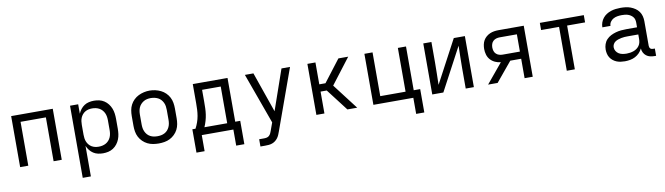

<svg xmlns="http://www.w3.org/2000/svg" viewBox="-38 -1122 6676 1927"><g transform="rotate(-10 3300.0 -158.0)"><path d="M88 0V-520H512V0H429V-447H171V0Z M688 215V-520H771V-424Q781 -448 797 -468.5Q813 -489 834.5 -503Q856 -517 881.5 -522.5Q907 -528 932 -528Q960 -528 986.5 -522Q1013 -516 1036 -501Q1059 -486 1076 -464Q1093 -442 1103 -416.5Q1113 -391 1116.5 -364Q1120 -337 1120 -310V-210Q1120 -183 1116.5 -156Q1113 -129 1103 -103.5Q1093 -78 1076 -56Q1059 -34 1036 -19Q1013 -4 986.5 2Q960 8 932 8Q907 8 881.5 2.5Q856 -3 834.5 -17Q813 -31 797 -51.5Q781 -72 771 -96V215ZM901 -65Q920 -65 938.5 -69Q957 -73 973.5 -82Q990 -91 1003 -105.5Q1016 -120 1023.5 -137Q1031 -154 1034 -172.5Q1037 -191 1037 -210V-310Q1037 -329 1034 -347.5Q1031 -366 1023.5 -383Q1016 -400 1003 -414.5Q990 -429 973.5 -438Q957 -447 938.5 -451Q920 -455 901 -455Q882 -455 864 -451Q846 -447 830 -437.5Q814 -428 802 -413.5Q790 -399 783 -382Q776 -365 773.5 -346.5Q771 -328 771 -310V-210Q771 -192 773.5 -173.5Q776 -155 783 -138Q790 -121 802 -106.5Q814 -92 830 -82.5Q846 -73 864 -69Q882 -65 901 -65Z M1500 8Q1471 8 1441.5 3Q1412 -2 1386 -15Q1360 -28 1338.5 -49Q1317 -70 1303.5 -96Q1290 -122 1285 -151.5Q1280 -181 1280 -210V-310Q1280 -339 1285 -368.5Q1290 -398 1303.5 -424Q1317 -450 1338.5 -471Q1360 -492 1386.5 -505Q1413 -518 1442 -524.5Q1471 -531 1500 -531Q1529 -531 1558 -524.5Q1587 -518 1613.5 -505Q1640 -492 1661.5 -471Q1683 -450 1696.5 -424Q1710 -398 1715 -368.5Q1720 -339 1720 -310V-210Q1720 -181 1715 -151.5Q1710 -122 1696.5 -96Q1683 -70 1661.5 -49Q1640 -28 1614 -15Q1588 -2 1558.5 3Q1529 8 1500 8ZM1500 -66Q1519 -66 1537.5 -69.5Q1556 -73 1573 -82Q1590 -91 1602.5 -105Q1615 -119 1623 -136.5Q1631 -154 1634 -172.5Q1637 -191 1637 -210V-310Q1637 -329 1634 -348Q1631 -367 1623 -384Q1615 -401 1602 -415.5Q1589 -430 1572 -438.5Q1555 -447 1536 -451Q1517 -455 1498 -455Q1479 -455 1460.5 -451Q1442 -447 1426 -437.5Q1410 -428 1397 -414Q1384 -400 1376.5 -383Q1369 -366 1366 -347.5Q1363 -329 1363 -310V-210Q1363 -191 1366 -172.5Q1369 -154 1377 -136.5Q1385 -119 1397.5 -105Q1410 -91 1427 -82Q1444 -73 1462.5 -69.5Q1481 -66 1500 -66Z M1939 164H1856V-74H1888Q1903 -102 1914 -133Q1925 -164 1930.5 -196Q1936 -228 1937.5 -260.5Q1939 -293 1939 -325V-520H2293V-74H2344V164H2261V0H1939ZM1979 -73H2211V-447H2021V-325Q2021 -293 2020 -260.5Q2019 -228 2014.5 -196.5Q2010 -165 2001 -134Q1992 -103 1979 -73Z M2499 215V141H2548Q2563 141 2577 138Q2591 135 2601.5 125Q2612 115 2618 102Q2624 89 2629 75Q2629 74 2629 74Q2629 74 2629 74L2657 -3L2558 -277L2470 -520H2557L2700 -109L2843 -520H2930L2707 99Q2701 116 2694 132.5Q2687 149 2676 163.5Q2665 178 2650.5 189Q2636 200 2619 206Q2602 212 2584 213.5Q2566 215 2548 215Z M3107 0V-520H3189V-297H3252L3423 -520H3523L3324 -260L3523 0H3423L3252 -223H3189V0Z M4178 164H4095V0H3688V-520H3771V-74H4029V-520H4112V-74H4178Z M4288 0V-520H4371V-312Q4371 -255 4369.5 -198Q4368 -141 4367 -84L4599 -520H4712V0H4629V-208Q4629 -265 4630.5 -322Q4632 -379 4633 -436L4401 0Z M4857 0 5022 -199Q4992 -202 4964.5 -214.5Q4937 -227 4917 -249Q4897 -271 4888.5 -300Q4880 -329 4880 -359Q4880 -381 4884.5 -403.5Q4889 -426 4900 -445.5Q4911 -465 4928.5 -480Q4946 -495 4966.5 -504Q4987 -513 5009.5 -516.5Q5032 -520 5054 -520H5312V0H5229V-198H5118L4954 0ZM5054 -271H5229V-447H5054Q5036 -447 5018.5 -442Q5001 -437 4987.5 -424.5Q4974 -412 4968.5 -394.5Q4963 -377 4963 -359Q4963 -341 4968.5 -323.5Q4974 -306 4987.5 -293.5Q5001 -281 5018.5 -276Q5036 -271 5054 -271Z M5659 0V-447H5476V-520H5924V-446H5741V0Z M6251 8Q6251 8 6251 8Q6251 8 6250 8Q6229 8 6207.5 5Q6186 2 6166.5 -6Q6147 -14 6130 -27.5Q6113 -41 6101.5 -59Q6090 -77 6085 -98.5Q6080 -120 6080 -141Q6080 -169 6089 -195.5Q6098 -222 6117 -242Q6136 -262 6160.5 -274.5Q6185 -287 6212 -294.5Q6239 -302 6266.5 -304.5Q6294 -307 6321 -307H6429V-355Q6429 -371 6425 -386Q6421 -401 6411 -413Q6401 -425 6387.5 -433.5Q6374 -442 6359.5 -446.5Q6345 -451 6329.5 -452.5Q6314 -454 6299 -454Q6277 -454 6255 -450.5Q6233 -447 6213.5 -436.5Q6194 -426 6181.5 -407.5Q6169 -389 6169 -367Q6169 -367 6169 -367Q6169 -367 6169 -367H6086Q6086 -367 6086 -367Q6086 -367 6086 -367Q6086 -392 6094.5 -416Q6103 -440 6118.5 -459.5Q6134 -479 6155 -492.5Q6176 -506 6200 -514Q6224 -522 6249 -525Q6274 -528 6299 -528Q6325 -528 6350.5 -525Q6376 -522 6400.5 -513Q6425 -504 6447 -489Q6469 -474 6484 -453Q6499 -432 6505.5 -406.5Q6512 -381 6512 -355V-104Q6512 -97 6514.5 -89Q6517 -81 6522.5 -75.5Q6528 -70 6535.5 -68Q6543 -66 6551 -66H6568V8H6551Q6529 8 6507.5 3Q6486 -2 6468.5 -15.5Q6451 -29 6441 -49Q6431 -69 6430 -91Q6418 -66 6399 -46.5Q6380 -27 6356 -14.5Q6332 -2 6305 3Q6278 8 6251 8ZM6282 -65Q6300 -65 6318 -68Q6336 -71 6353 -77Q6370 -83 6385 -94Q6400 -105 6410.5 -120Q6421 -135 6425 -153Q6429 -171 6429 -189V-234H6321Q6305 -234 6288 -233Q6271 -232 6255 -228.5Q6239 -225 6223 -220Q6207 -215 6193 -205.5Q6179 -196 6171 -181Q6163 -166 6163 -150Q6163 -129 6174 -111Q6185 -93 6202.5 -82.5Q6220 -72 6240.5 -68.5Q6261 -65 6282 -65Z"/></g></svg>

Font: Iosevka Meiseki Sans
Style: Regular
Weight: 400
Monospace: yes
Designer: Belleve Invis
Foundry: Belleve Invis
Version: Version 11.2.6; ttfautohint (v1.8.4)